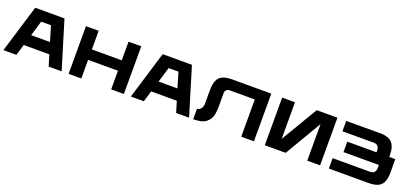

<svg xmlns="http://www.w3.org/2000/svg" viewBox="26 -1674 5618 2648"><g transform="rotate(20 2834.5 -350.0)"><path d="M665 -699.2 877.9 0H687.5L638.7 -162.1H262.2L213.4 0H22.9L235.8 -699.2ZM522.5 -546.9H378.4L312 -324.7H588.9Z M1605 -699.7 1791.5 -700.2V0H1605V-273.4H1166.5V0H980V-699.7L1166.5 -700.2V-426.3H1605Z M2535.6 -699.2 2748.5 0H2558.1L2509.3 -162.1H2132.8L2084 0H1893.6L2106.4 -699.2ZM2393.1 -546.9H2249L2182.6 -324.7H2459.5Z M3127 -699.7H3700.2V0H3513.7V-546.4H3143.6Q3117.2 -546.4 3098.6 -528.1Q3080.1 -509.8 3080.1 -483.4V-281.7V-281.2Q3080.1 -224.1 3070.3 -168Q3057.1 -97.2 2999 -48.8Q2967.8 -22.5 2922.4 -11.2Q2877 0 2808.6 0V-152.3Q2828.6 -154.8 2844 -164.6Q2859.4 -174.3 2867.4 -185.5Q2875.5 -196.8 2880.4 -210.7Q2885.3 -224.6 2886.5 -232.2Q2887.7 -239.7 2888.2 -245.1V-430.7Q2888.2 -506.8 2896 -546.4Q2912.1 -628.9 2966.6 -664.3Q3021 -699.7 3127 -699.7Z M4367.2 -699.7H4670.9V-0.5H4482.4V-537.6L4166 -0.5H3859.4V-699.7H4047.9V-162.6Z M5615.7 -435.5 5617.2 -252Q5617.2 -171.9 5602.1 -123.5Q5577.6 -44.4 5502.9 -17.6Q5454.6 0 5378.4 0L4799.8 -0.5V-152.8H5345.2Q5371.1 -152.8 5388.4 -160.2Q5405.8 -167.5 5414.8 -181.6Q5423.8 -195.8 5427.5 -212.4Q5431.2 -229 5431.2 -251.5L5430.7 -282.7H4911.6V-436H5340.8V-448.7Q5340.8 -496.1 5322.8 -521.7Q5304.7 -547.4 5254.9 -547.4H4799.8V-699.7L5288.6 -700.2Q5364.7 -700.2 5413.1 -682.6Q5484.4 -656.7 5511.7 -577.1Q5527.3 -531.7 5527.3 -448.2V-435.5Z"/></g></svg>

Font: Wadik
Style: Bold
Weight: 700
Designer: Sasha Pavljenko
Version: Version 1.001;Fontself Maker 3.5.4